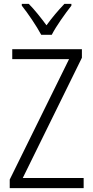

<svg xmlns="http://www.w3.org/2000/svg" viewBox="-20 -967 478 987"><path d="M347 -947H311C277 -911 248 -877 219 -837C191 -875 157 -918 128 -947H92V-938C124 -898 168 -833 192 -788H246C269 -833 315 -897 347 -938ZM410 0V-52H97L401 -670V-714H43V-663H335L30 -44V0Z"/></svg>

Font: Noto Sans Display SemiCondensed Light
Style: Regular
Weight: 300
Width: 4
Designer: Monotype Design Team
Foundry: Monotype Imaging Inc.
Version: Version 1.900